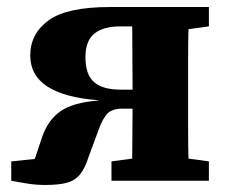

<svg xmlns="http://www.w3.org/2000/svg" viewBox="-20 -514 643 546"><path d="M292 -494H574V-439L516 -431Q515 -394 515 -353.5Q515 -313 515 -279V-215Q515 -181 515 -140.5Q515 -100 516 -63L574 -55V0H297V-55L356 -63Q356 -98 356.5 -135Q357 -172 357 -205H328Q297 -205 283.5 -189Q270 -173 259 -141L232 -68Q222 -36 208 -18.5Q194 -1 171 5.5Q148 12 109 12Q84 12 61 8.5Q38 5 12 0V-55L79 -62L99 -122Q116 -173 152.5 -198Q189 -223 260 -228L259 -229Q66 -244 66 -356Q66 -418 118 -456Q170 -494 292 -494ZM324 -259H357V-269Q357 -310 356.5 -355Q356 -400 356 -439H322Q275 -439 249 -419Q223 -399 223 -351Q223 -302 247.5 -280.5Q272 -259 324 -259Z"/></svg>

Font: Source Serif 4 SmText
Style: Bold
Weight: 700
Designer: Frank Grießhammer
Foundry: Adobe
Version: Version 4.005;hotconv 1.1.0;makeotfexe 2.6.0